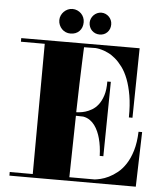

<svg xmlns="http://www.w3.org/2000/svg" viewBox="-58 -905 830 957"><g transform="rotate(5 357.5 -426.5)"><path d="M23.9 -687 616.2 -688 610.8 -339.8H592.8Q593.8 -401.4 585.7 -448.5Q577.6 -495.6 564.2 -530.3Q550.8 -564.9 533.2 -588.6Q515.6 -612.3 497.1 -627.9Q478.5 -643.6 460.7 -651.9Q442.9 -660.2 429 -664.1Q415 -668 406.5 -668.9Q397.9 -669.9 397.9 -669.9Q383.8 -669.9 368.9 -669.4Q354 -668.9 339.8 -668.9Q339.4 -663.1 338.6 -644Q337.9 -625 336.4 -587.2Q335 -549.3 333 -489.5Q331.1 -429.7 329.1 -342.8Q333.5 -343.3 345.9 -344.2Q358.4 -345.2 374.3 -349.9Q390.1 -354.5 407.2 -364.5Q424.3 -374.5 438.5 -392.8Q452.6 -411.1 461.7 -439.5Q470.7 -467.8 470.2 -508.8H487.8H470.2H487.8L482.9 -136.2H464.8Q463.4 -184.1 452.6 -223.6Q448.2 -240.2 440.9 -256.8Q433.6 -273.4 423.3 -287.4Q413.1 -301.3 398.9 -311Q384.8 -320.8 366.2 -324.2L329.1 -325.2L323.2 -17.1H450.2Q460.9 -18.1 479.5 -22.5Q498 -26.9 519.3 -37.1Q540.5 -47.4 562.5 -64.9Q584.5 -82.5 602.8 -110.6Q621.1 -138.7 633.1 -178.5Q645 -218.3 647 -272.9H665L657.2 1H24.9V-17.1H140.1L143.1 -668.9H23.9ZM205.1 -793Q205.1 -805.2 210 -816.2Q214.8 -827.1 223.1 -835.4Q231.4 -843.8 242.4 -848.9Q253.4 -854 266.1 -854Q278.8 -854 290 -849.1Q301.3 -844.2 309.6 -835.9Q317.9 -827.6 322.5 -816.4Q327.1 -805.2 327.1 -793Q327.1 -765.1 310.3 -748Q293.5 -731 266.1 -731Q253.4 -731 242.4 -735.6Q231.4 -740.2 223.1 -748.8Q214.8 -757.3 210 -768.6Q205.1 -779.8 205.1 -793ZM356.9 -793.9Q356.9 -804.2 361.1 -814Q365.2 -823.7 372.6 -831.3Q379.9 -838.9 389.9 -843.5Q399.9 -848.1 411.1 -848.1Q422.4 -848.1 432.1 -843.8Q441.9 -839.4 449.2 -832Q456.5 -824.7 460.7 -814.7Q464.8 -804.7 464.8 -793.9Q464.8 -770 449.7 -754.4Q434.6 -738.8 411.1 -738.8Q399.9 -738.8 389.9 -742.9Q379.9 -747.1 372.6 -754.4Q365.2 -761.7 361.1 -772Q356.9 -782.2 356.9 -793.9Z"/></g></svg>

Font: Purple Purse
Style: Regular
Weight: 400
Designer: Astigmatic (AOETI)
Foundry: Astigmatic (AOETI)
Version: Version 1.000